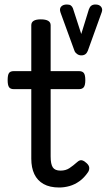

<svg xmlns="http://www.w3.org/2000/svg" viewBox="-20 -816 474 853"><path d="M243 17Q201 17 173.5 1.5Q146 -14 132.5 -42.5Q119 -71 119 -111V-420H41Q26 -420 20 -429Q14 -438 14 -460Q14 -483 20 -491.5Q26 -500 41 -500H119V-704Q119 -717 129.5 -723.5Q140 -730 161 -730Q183 -730 194 -723.5Q205 -717 205 -704V-500H331Q346 -500 352.5 -491.5Q359 -483 359 -460Q359 -438 352.5 -429Q346 -420 331 -420H205V-121Q205 -87 214.5 -72.5Q224 -58 249 -58Q272 -58 288.5 -69Q305 -80 323 -96Q335 -107 345.5 -103.5Q356 -100 365 -91Q376 -81 376.5 -70.5Q377 -60 371 -51Q354 -26 333 -11Q312 4 289 10.5Q266 17 243 17ZM404 -796Q421 -796 429 -786Q437 -776 432 -762L370 -590Q366 -580 359 -575Q352 -570 341 -570Q331 -570 322.5 -576Q314 -582 311 -590L249 -760Q243 -777 251.5 -786.5Q260 -796 277 -796Q289 -796 295 -791.5Q301 -787 304 -779L341 -665L375 -775Q379 -786 386 -791Q393 -796 404 -796Z"/></svg>

Font: Playwrite DE Grund
Style: Regular
Weight: 400
Designer: Veronika Burian, José Scaglione
Foundry: TypeTogether
Version: Version 1.002